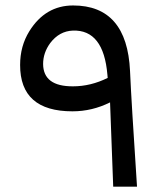

<svg xmlns="http://www.w3.org/2000/svg" viewBox="-20 -699 625 713"><path d="M249 -285.6C297.9 -285.6 344.4 -296.7 388.7 -318.8L400.4 -5.9H488.8C474.8 -217.8 466.1 -360.8 462.9 -435.1C455.4 -597.5 384.9 -678.7 251.5 -678.7C182.8 -678.7 128.6 -646.8 88.9 -583C66.1 -546.2 54.7 -504.6 54.7 -458C54.4 -343.1 119.1 -285.6 249 -285.6ZM379.9 -409.7C337.9 -388.8 294.9 -378.4 251 -378.4C177.4 -378.1 140.5 -405.8 140.1 -461.4C140.1 -489.1 148.9 -515 166.5 -539.1C189 -568.7 217 -584.1 250.5 -585.4C326.7 -588.1 369.5 -533.2 378.9 -420.9Z"/></svg>

Font: Dirooz FD
Style: FD
Weight: 400
Foundry: DejaVu fonts team - Redesigned by Saber Rastikerdar
Version: Version 0.2.1